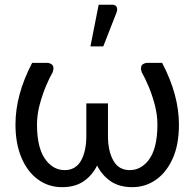

<svg xmlns="http://www.w3.org/2000/svg" viewBox="-20 -766 804 794"><path d="M527 8Q473.5 8 437.5 -16.5Q401.5 -41.5 381.5 -81.5Q362.5 -42 326.8 -17Q291 8 237 8Q180.5 8 137 -23.8Q93.5 -55.5 68.8 -113.8Q44 -172 44 -251Q44 -374.5 113 -506H176.5Q184 -506 192.5 -500.8Q201 -495.5 201 -483Q201 -476 197.5 -466.5Q185.5 -446.5 170.8 -411.8Q156 -377 144.5 -334.8Q133 -292.5 133 -251Q133 -148 172.5 -100.5Q203.5 -62.5 247.5 -62.5Q292.5 -62.5 315 -101.5Q337 -141 337 -203.5V-338.5H426.5V-203.5Q426.5 -141 449 -101.5Q471 -62.5 516.5 -62.5Q560.5 -62.5 592 -100.5Q631 -148 631 -251Q631 -291 620 -332.8Q609 -374.5 594 -409.8Q579 -445 566.5 -466.5Q563 -476 563 -483Q563 -495.5 571.5 -500.8Q580 -506 587.5 -506H650.5Q720 -373.5 720 -251Q720 -167.5 694.2 -110.5Q668.5 -53.5 626 -23.5Q582.5 8 527 8ZM407 -574H354L388 -746.5H443.5Q464 -746.5 464.5 -727.5Q464.5 -721.5 462 -714.5Z"/></svg>

Font: Verano Sans
Style: Regular
Weight: 400
Designer: Lukasz Dziedzic with Adam Twardoch and Botio Nikoltchev
Foundry: tyPoland Lukasz Dziedzic
Version: Version 3.001;December 28, 2019;FontCreator 12.0.0.2547 64-b